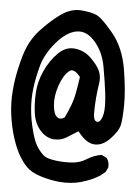

<svg xmlns="http://www.w3.org/2000/svg" viewBox="-56 -822 610 853"><g transform="rotate(5 249.0 -395.5)"><path d="M242.7 -11.7Q200.2 -15.6 157.7 -28.8Q115.2 -41.5 91.8 -65.4Q69.3 -88.4 50.3 -124.5Q31.7 -161.1 17.6 -212.4Q3.9 -263.7 -0.5 -315.9Q-2.9 -342.3 -2 -370.1Q-1 -397.9 2.4 -427.2Q9.8 -486.3 29.3 -554.7Q34.7 -572.3 41 -588.1Q47.4 -604 55.4 -618.7Q63.5 -633.3 73 -646.7Q82.5 -660.2 93.3 -671.9Q136.7 -719.2 181.2 -751Q227.1 -783.2 272.5 -779.3Q294.4 -777.3 311.3 -773.9Q328.1 -770.5 340.3 -765.1Q342.8 -764.2 345.5 -762.5Q348.1 -760.7 351.3 -758.5Q354.5 -756.3 357.7 -753.9Q360.8 -751.5 364.3 -748.3Q367.7 -745.1 371.6 -741.5Q375.5 -737.8 379.4 -733.9Q383.3 -730 387.5 -725.3Q391.6 -720.7 396.2 -715.6Q400.9 -710.4 405.8 -704.8Q410.6 -699.2 415.5 -693.4Q467.3 -631.3 483.4 -534.7Q499 -439 498 -376Q497.1 -313 491.2 -286.6Q489.3 -279.8 486.1 -272.5Q482.9 -265.1 477.8 -257.3Q472.7 -249.5 466.3 -241.5Q460 -233.4 451.7 -224.6Q417.5 -188.5 379.4 -191.4Q367.2 -192.4 354.7 -198.7Q342.3 -205.1 330.3 -216.3Q318.4 -227.5 306.2 -243.2Q277.8 -225.6 256.3 -211.9Q231.9 -196.3 199.7 -198.2Q189 -198.7 178.5 -202.6Q168 -206.5 158.4 -213.1Q148.9 -219.7 140.1 -229.5Q113.8 -258.3 106.4 -302.7Q103 -324.7 102.1 -348.1Q101.1 -371.6 102.5 -397Q105.5 -447.8 127.4 -495.6Q149.4 -543.5 182.6 -577.1Q217.8 -612.8 260.3 -607.4Q302.7 -602.1 332 -572.3Q361.3 -543.5 372.6 -519Q378.4 -506.3 379.9 -491.9Q381.3 -477.5 378.9 -461.9Q374 -432.1 371.1 -397.9Q368.2 -363.8 368.2 -329.6Q368.2 -318.8 369.9 -311Q371.6 -303.2 374.3 -299.1Q377 -294.9 380.9 -293.5Q392.1 -288.6 400.9 -302.2Q411.1 -319.3 413.1 -348.1Q415 -377.9 409.2 -426.3Q403.3 -474.6 391.6 -540Q385.7 -571.8 373.3 -598.9Q360.8 -626 341.3 -648.4Q303.2 -691.9 258.8 -684.1Q236.3 -680.2 213.9 -665Q191.4 -649.9 168.9 -623.5Q124.5 -570.3 110.4 -518.1Q103 -491.2 97.9 -466.1Q92.8 -440.9 89.8 -417.2Q86.9 -393.6 86.4 -369.9Q85.9 -346.2 87.9 -322.8Q91.8 -275.4 105.5 -225.1Q118.7 -175.3 135.3 -152.8Q137.7 -148.9 140.6 -145.5Q143.6 -142.1 146 -138.9Q148.4 -135.7 151.1 -133.1Q153.8 -130.4 156.2 -127.9Q158.7 -125.5 161.1 -123.3Q163.6 -121.1 166 -119.6Q180.2 -109.4 217.3 -104.5Q254.9 -99.6 290.5 -102.5Q299.3 -103 307.4 -104.7Q315.4 -106.4 323.2 -108.9Q331.1 -111.3 338.4 -114.7Q345.7 -118.2 352.5 -122.6Q381.8 -141.1 416 -147.5L418 -147.9L419.4 -147L439 -137.2L440.4 -136.7L440.9 -135.7Q454.1 -120.1 452.1 -95.2V-94.2L451.7 -93.3L441.9 -73.7L441.4 -72.3L439.9 -71.8L420.4 -56.2V-55.7H419.9Q406.7 -47.4 393.1 -40.8Q379.4 -34.2 365.2 -29.1Q351.1 -23.9 336.4 -19.5Q314.5 -13.7 291 -11.7Q267.6 -9.8 242.7 -11.7ZM240.2 -299.8Q271 -364.7 278.3 -404.3Q286.1 -443.8 291.5 -483.9Q290 -486.3 288.1 -488.3Q259.8 -521.5 240.7 -504.9Q215.8 -483.9 199.7 -436.5Q183.6 -389.2 187.5 -348.1Q190.9 -308.6 207 -296.9Q221.2 -286.1 240.2 -299.8Z"/></g></svg>

Font: NaikaiFont
Style: SemiBold
Weight: 600
Version: Version 1.89